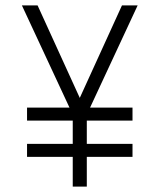

<svg xmlns="http://www.w3.org/2000/svg" viewBox="-20 -690 590 710"><path d="M249 0V-110H80V-158H249V-244H80V-292H237L61 -670H119L275 -328L431 -670H489L313 -292H470V-244H301V-158H470V-110H301V0Z"/></svg>

Font: Lode Dark
Style: Regular
Weight: 400
Monospace: yes
Designer: Belleve Invis
Foundry: Belleve Invis
Version: Version 29.2.0; ttfautohint (v1.8.3)